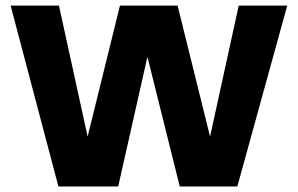

<svg xmlns="http://www.w3.org/2000/svg" viewBox="-20 -670 1070 690"><path d="M18.1 -649.9H191.9L294.9 -179.2L411.1 -649.9H618.2L734.9 -179.2L837.9 -649.9H1012.2L833 0H626L509.8 -465.8L404.8 0H189.9Z"/></svg>

Font: Overused Grotesk ExtraBold
Style: Regular
Weight: 800
Version: Version 0.002